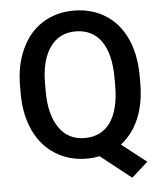

<svg xmlns="http://www.w3.org/2000/svg" viewBox="-57 -771 804 944"><g transform="rotate(-5 345.0 -299.0)"><path d="M637.2 -376.5C636.7 -445.8 624.5 -506.8 600.1 -559.1C551.3 -663.6 458.5 -720.7 341.3 -720.7C283.7 -720.7 232.4 -706.5 188 -678.7C143.1 -650.4 108.4 -609.9 84 -556.6C59.1 -503.4 46.9 -442.4 46.9 -373V-333C47.4 -265.1 59.6 -205.1 84.5 -152.8C108.9 -100.6 143.6 -60.5 189 -32.7C233.9 -4.4 285.2 9.8 342.3 9.8C365.2 9.8 386.2 7.8 406.2 3.4L557.6 123L637.7 50.8L515.6 -44.4C592.3 -102.5 637.2 -202.1 637.2 -336.9ZM513.2 -336.9C513.2 -176.8 452.1 -91.8 342.3 -91.8C288.1 -91.8 245.6 -113.3 215.8 -156.7C185.5 -200.2 170.4 -260.3 170.4 -336.9V-378.4C170.9 -454.6 186.5 -513.7 216.8 -555.7C246.6 -597.2 288.1 -618.2 341.3 -618.2C450.7 -618.2 513.2 -534.2 513.2 -374Z"/></g></svg>

Font: Shabnam Medium
Style: Regular
Weight: 500
Foundry: DejaVu fonts team - Redesigned by Saber Rastikerdar - Based on Vazir font
Version: Version 5.0.1